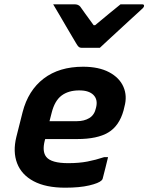

<svg xmlns="http://www.w3.org/2000/svg" viewBox="-20 -860 689 892"><path d="M444 -638H358Q351 -638 346 -642Q341 -646 333 -660Q328 -669 315.5 -689.5Q303 -710 287.5 -737Q272 -764 256 -791Q240 -818 227 -840H326Q344 -840 353 -829Q360 -819 375 -798Q390 -777 415 -743H422Q461 -776 489 -798.5Q517 -821 540 -840H640Q651 -840 649 -831Q648 -827 644 -822.5Q640 -818 623 -803Q608 -790 583.5 -767Q559 -744 531.5 -719Q504 -694 480.5 -672Q457 -650 444 -638ZM366 -550Q439 -550 487 -524.5Q535 -499 553.5 -456.5Q572 -414 558 -364L554 -347Q534 -275 483 -244.5Q432 -214 339 -214H190L188 -207Q175 -156 195 -131Q218 -102 297 -102Q347 -102 386 -109.5Q425 -117 464 -130H482Q476 -106 470 -81Q464 -56 457 -30Q456 -26 452 -22Q439 -9 394.5 1.5Q350 12 283 12Q193 12 136.5 -18Q80 -48 59.5 -101.5Q39 -155 56 -224L85 -339Q111 -440 183 -495Q255 -550 366 -550ZM348 -440Q298 -440 266 -416Q234 -392 220 -336L210 -297H337Q371 -297 395 -311.5Q419 -326 426 -359Q436 -397 414 -419Q404 -429 388 -434.5Q372 -440 348 -440Z"/></svg>

Font: Recursive Sn Lnr St
Style: Bold Italic
Weight: 700
Italic angle: -15°
Version: Version 1.079;hotconv 1.0.112;makeotfexe 2.5.65598; ttfautoh